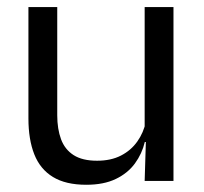

<svg xmlns="http://www.w3.org/2000/svg" viewBox="-20 -508 573 539"><path d="M140.7 -488.2V-184.5Q140.7 -145.8 151.4 -117Q162.1 -88.3 186.6 -72.6Q211.2 -56.8 252.5 -56.8Q291.5 -56.8 319.6 -71.3Q347.7 -85.7 365.4 -110.7Q383.1 -135.6 389.6 -166.8L404.1 -109.3H386.5Q378.8 -76.7 358.8 -49.2Q338.8 -21.8 305.1 -5.6Q271.4 10.7 222.1 10.7Q164.4 10.7 128.6 -11.2Q92.8 -33 76.3 -74.7Q59.8 -116.3 59.8 -175.7V-488.2ZM467 -488.2V0H386.1L389.7 -117.2L386.1 -121.9V-488.2Z"/></svg>

Font: Anek Odia Medium
Style: Regular
Weight: 500
Designer: Yesha Goshar & Mahesh Sahu (Odia), Yesha Goshar (Latin)
Foundry: Ek Type
Version: Version 1.003